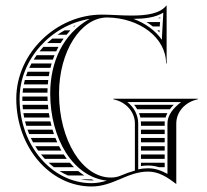

<svg xmlns="http://www.w3.org/2000/svg" viewBox="-20 -658 750 696"><path d="M491 -56.1C499.9 -57.4 508 -58 517 -58C530.8 -58 543.7 -55.7 555.9 -52H577V-68H491ZM552.6 -592H560.9L561.1 -595.3C558.2 -594.1 555.4 -593 552.6 -592ZM560.1 -578H511C519.2 -573 527 -567.7 534.2 -562H559.2C559.5 -567.3 559.8 -572.7 560.1 -578ZM558.4 -548H550.4C553.1 -545.5 555.6 -542.9 558 -540.3C558.2 -542.9 558.3 -545.4 558.4 -548ZM249.5 -562C250.9 -563.3 252.4 -564.6 253.9 -565.9C250.5 -564.7 247.1 -563.4 243.8 -562ZM235.2 -548H214.3C205.4 -543.1 196.7 -537.8 188.2 -532H221.1C225.6 -537.5 230.3 -542.8 235.2 -548ZM210.5 -518H169.4C163.1 -512.9 157 -507.6 151.1 -502H199.9C203.3 -507.5 206.8 -512.8 210.5 -518ZM191.9 -488H137.2C132.4 -482.8 127.8 -477.5 123.4 -472H183.8C186.4 -477.4 189.1 -482.8 191.9 -488ZM177.7 -458H112.8C109.1 -452.8 105.5 -447.4 102.2 -442H171.7C173.6 -447.4 175.6 -452.7 177.7 -458ZM167.2 -428H94.1C91.2 -422.8 88.5 -417.4 86 -412H162.9C164.2 -417.4 165.7 -422.7 167.2 -428ZM159.7 -398H80C77.9 -392.7 76 -387.4 74.2 -382H156.8C157.7 -387.4 158.7 -392.7 159.7 -398ZM154.9 -368H70C68.6 -362.7 67.4 -357.4 66.3 -352H153.3C153.7 -357.4 154.3 -362.7 154.9 -368ZM152.4 -338H63.8C63 -332.7 62.4 -327.4 61.9 -322H152C152 -327.4 152.2 -332.7 152.4 -338ZM285.6 -22C278 -26.8 270.6 -32.2 263.6 -38H195.5C205.3 -31.9 215.5 -26.5 226.1 -22ZM311.7 -8H271C284.4 -5.4 298.1 -4 312 -4C314.7 -4 319.5 -4.2 320.7 -4.3C317.7 -5.4 314.7 -6.7 311.7 -8ZM222.2 -82C218.3 -87.2 214.7 -92.5 211.1 -98H128.7C133.1 -92.5 137.7 -87.1 142.5 -82ZM233.3 -68H156.4C162.5 -62.3 168.8 -57 175.3 -52H248.1C243 -57.1 238 -62.4 233.3 -68ZM166.6 -202C165.2 -207.3 163.9 -212.6 162.7 -218H70.7C72.1 -212.6 73.5 -207.3 75.1 -202ZM170.5 -188H79.6C81.5 -182.6 83.5 -177.2 85.6 -172H175.6C173.8 -177.3 172.1 -182.6 170.5 -188ZM180.8 -158H91.7C94.3 -152.6 96.9 -147.2 99.8 -142H187.5C185.1 -147.2 182.9 -152.6 180.8 -158ZM194.1 -128H107.8C111.1 -122.5 114.6 -117.2 118.2 -112H202.6C199.7 -117.2 196.8 -122.5 194.1 -128ZM152.1 -308H61.1C61 -305.3 61 -302.7 61 -300C61 -297.3 61 -294.7 61.1 -292H152.7C152.4 -297.3 152.2 -302.6 152.1 -308ZM153.7 -278H61.7C62 -272.6 62.5 -267.3 63 -262H155.3C154.7 -267.3 154.2 -272.6 153.7 -278ZM157.2 -248H64.8C65.7 -242.6 66.6 -237.3 67.6 -232H159.9C158.9 -237.3 158 -242.6 157.2 -248ZM491 -82H577V-98H491ZM491 -202H577V-210C577 -212.7 577.1 -215.4 577.4 -218H490.7C490.9 -215.4 491 -212.7 491 -210ZM491 -188V-172H577V-188ZM491 -158V-142H577V-158ZM491 -128V-112H577V-128ZM477.2 -262H595.7C599.9 -267.7 604.7 -273 609.7 -278H466.2C470.4 -272.8 474 -267.5 477.2 -262ZM484 -248C486 -242.8 487.6 -237.5 488.8 -232H580.2C581.9 -237.6 584.1 -242.9 586.8 -248ZM369 -594.7C485.5 -593 582 -521.8 582 -428H584V-638H583C560 -608 509.8 -601.6 457.5 -601.6C438.1 -601.6 418.3 -602.4 399.3 -603.4C381.5 -604.3 364.4 -605 349 -605C184.5 -605 39 -465.6 39 -300C39 -124.5 161.3 18 312 18C351.5 18 384.5 4.3 417 -9.5C448.7 -23 480.2 -36 517 -36C555.5 -36 586.4 -15.7 619 9V-210C619 -253.2 651.8 -288.7 697 -298V-300H391V-298C436.2 -288.7 469 -253.2 469 -210V-39.6C451 -34.5 436 -29.3 418.8 -21.9C406.5 -16.6 395.1 -14.4 381.8 -14.4C278.1 -14.4 194 -150.8 194 -319C194 -471.2 272.4 -594.7 369 -594.7ZM481 -44.2V-210C481 -241.8 465.1 -269.7 441.6 -288H636.4C608.6 -266.4 587 -241.6 587 -210V-27.6C564.1 -40.1 542.7 -48 517 -48C504.5 -48 492.5 -46.6 481 -44.2ZM305 -589.5C209.2 -536.1 162 -434.6 162 -319C162 -156.1 244.5 -17 367.2 -3.2C349.6 2.3 331.3 6 312 6C169.5 6 51 -129.5 51 -300C51 -443.5 165.8 -567.4 305 -589.5ZM463.6 -589.6C503.9 -590 543.2 -594.3 572 -612.2L566.6 -513.8C543.2 -547.5 506.8 -573.7 463.6 -589.6Z"/></svg>

Font: SortefaxS02
Style: Medium
Weight: 500
Designer: gluk
Foundry: gluk
Version: Version 0.261